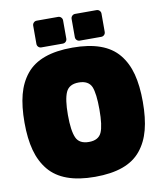

<svg xmlns="http://www.w3.org/2000/svg" viewBox="-94 -932 857 1019"><g transform="rotate(-10 335.0 -422.0)"><path d="M150.9 -735.8V-834Q150.9 -843.3 157.5 -850.1Q164.1 -856.9 173.8 -856.9H289.1Q298.8 -856.9 305.4 -850.1Q312 -843.3 312 -834V-735.8Q312 -726.1 305.4 -719.5Q298.8 -712.9 289.1 -712.9H173.8Q164.1 -712.9 157.5 -719.5Q150.9 -726.1 150.9 -735.8ZM335.9 13.2Q248.5 13.2 186.8 -9.3Q125 -31.7 87.6 -76.9Q50.3 -122.1 33.2 -185.3Q16.1 -248.5 16.1 -335Q16.1 -421.9 32.7 -485.1Q49.3 -548.3 86.4 -593.5Q123.5 -638.7 185.3 -660.9Q247.1 -683.1 335 -683.1Q422.9 -683.1 484.6 -660.9Q546.4 -638.7 583.5 -593.5Q620.6 -548.3 637.2 -485.1Q653.8 -421.9 653.8 -335Q653.8 -248 637.2 -184.8Q620.6 -121.6 583.7 -76.4Q546.9 -31.2 485.4 -9Q423.8 13.2 335.9 13.2ZM403.8 -211.9Q419.9 -247.6 419.9 -335Q419.9 -420.9 404.8 -458Q388.2 -495.1 335.9 -495.1Q284.2 -495.1 267.1 -457Q250 -418.9 250 -335Q250 -250 267.1 -211.9Q283.7 -174.8 335.9 -174.8Q387.2 -174.8 403.8 -211.9ZM357.9 -735.8V-834Q357.9 -843.3 364.5 -850.1Q371.1 -856.9 380.9 -856.9H496.1Q505.9 -856.9 512.5 -850.1Q519 -843.3 519 -834V-735.8Q519 -726.1 512.5 -719.5Q505.9 -712.9 496.1 -712.9H380.9Q371.1 -712.9 364.5 -719.5Q357.9 -726.1 357.9 -735.8Z"/></g></svg>

Font: Don José
Style: Regular
Weight: 900
Designer: Cristian Tournier
Version: Version 1.000